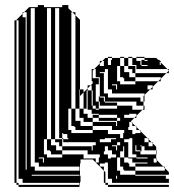

<svg xmlns="http://www.w3.org/2000/svg" viewBox="-20 -728 685 756"><path d="M53 -616V-632H45V-616ZM85 -616V-632H81V-616ZM85 -568V-584H81V-568ZM85 -520V-536H81V-520ZM53 -472V-488H45V-472ZM537 -492H549V-488H537ZM85 -472V-488H81V-472ZM613 -472V-482L609 -486V-472ZM85 -424V-440H81V-424ZM373 -408V-424H345V-420H369V-408ZM437 -376H441V-396H421V-392H437ZM85 -376V-392H81V-376ZM369 -348H373V-344H369ZM85 -328V-344H81V-328ZM85 -280V-296H81V-280ZM345 -276V-264H369V-252H441V-264H369V-276ZM85 -232V-248H81V-232ZM405 -216V-200H453V-184H465V-204H469V-216H421V-232H345V-248H309V-264H293V-300H277V-668L265 -680H261V-300H277V-252H297V-232H345V-216ZM489 -228H485V-216H501V-200H513V-204H533V-212L529 -216H517V-228L513 -232H489ZM85 -184V-200H81V-184ZM549 -168H565V-180L561 -184H549ZM393 -180H373V-168H417V-180H437V-184H393ZM197 -696V-180H225V-168H229V-180H225V-184H213V-696ZM341 -136H345V-156H357V-168H225V-152H341ZM581 -152V-164L577 -168H565V-152ZM85 -136V-152H81V-136ZM309 -120V-104H357V-88H369V-108H373V-120H325V-136H225V-152H213V-168H197V-180H181V-696H165V-180H181V-156H201V-136H225V-120ZM393 -132H389V-120H405V-104H417V-108H437V-120H421V-136H393ZM149 -88H153V-108H133V-104H149ZM489 -180H469V-168H485V-108H517V-104H561V-108H517V-120H501V-184H489ZM85 -88V-104H81V-88ZM465 -132H453V-108H469V-88H485V-84H489V-72H513V-56H629V-66L623 -72H513V-84H561V-88H501V-104H485V-108H469V-136H465ZM293 -56V-72H133V-88H117V-696H101V-72H117V-56ZM293 -40H105V-36H293ZM85 -632V-648H81V-632ZM53 -600V-616H45V-600ZM53 -584V-600H45V-584ZM85 -600V-616H81V-600ZM53 -568V-584H45V-568ZM85 -584V-600H81V-584ZM53 -552V-568H45V-552ZM53 -536V-552H45V-536ZM85 -552V-568H81V-552ZM53 -520V-536H45V-520ZM85 -536V-552H81V-536ZM53 -504V-520H45V-504ZM53 -488V-504H45V-488ZM85 -504V-520H81V-504ZM85 -488V-504H81V-488ZM53 -456V-472H45V-456ZM85 -456V-472H81V-456ZM53 -440V-456H45V-440ZM441 -468V-408H453V-396H513V-408H469V-420H465V-424H453V-468ZM53 -424V-440H45V-424ZM85 -440V-456H81V-440ZM357 -440H345V-424H357ZM53 -408V-424H45V-408ZM613 -408H603L613 -418V-424H513V-440H501V-456H485V-468H469V-500H453V-504H469V-500H485V-468H513V-456H517V-472H501V-500H485V-504H501V-500H517V-488H533V-472H537V-468H561V-472H537V-488H561V-492H549V-500H517V-504H549V-500H595L603 -492H609V-488H613V-482L639 -456H645V-440H635L645 -450L639 -456H513V-440H635L613 -418ZM53 -392V-408H45V-392ZM85 -408V-424H81V-408ZM53 -376V-392H45V-376ZM85 -392V-408H81V-392ZM53 -360V-376H45V-360ZM53 -344V-360H45V-344ZM85 -360V-376H81V-360ZM53 -328V-344H45V-328ZM295 -350V-360H305ZM85 -344V-360H81V-344ZM549 -328H545V-344H549ZM53 -312V-328H45V-312ZM53 -296V-312H45V-296ZM85 -312V-328H81V-312ZM345 -324V-348H325V-372H321V-300H325V-324H341V-312H345V-300H357V-296H369V-300H357V-312H345V-324H325V-348H341V-324ZM53 -280V-296H45V-280ZM85 -296V-312H81V-296ZM53 -264V-280H45V-264ZM53 -248V-264H45V-248ZM85 -264V-280H81V-264ZM249 -300V-216H261V-204H345V-216H277V-228H273V-232H261V-300ZM53 -232V-248H45V-232ZM309 -360H295V-376H293V-300H309V-280H325V-264H345V-248H437V-232H441V-252H453V-264H441V-276H369V-280H341V-296H325V-300H309ZM85 -248V-264H81V-248ZM501 -232V-244L497 -248H489V-232ZM53 -216V-232H45V-216ZM53 -200V-216H45V-200ZM85 -216V-232H81V-216ZM249 -180V-184H245V-200H229V-204H225V-184H229V-180ZM53 -184V-200H45V-184ZM85 -200V-216H81V-200ZM53 -168V-184H45V-168ZM53 -152V-168H45V-152ZM85 -168V-184H81V-168ZM441 -156H421V-152H437V-136H441V-156H453V-168H441ZM53 -136V-152H45V-136ZM153 -180V-120H165V-108H225V-120H181V-132H177V-136H165V-180ZM537 -156H533V-152H537V-136H549V-152H537ZM85 -152V-168H81V-152ZM405 -136V-152H393V-136ZM469 -136V-152H465V-136ZM53 -120V-136H45V-120ZM53 -104V-120H45V-104ZM85 -120V-136H81V-120ZM85 -104V-120H81V-104ZM597 -88V-98L595 -100V-104H585V-88ZM393 -84H373V-72H389V-56H405V-88H393ZM53 -88V-104H45V-88ZM53 -72V-88H45V-72ZM53 -56V-72H45V-56ZM85 -72V-88H81V-72ZM53 -40V-56H45V-40ZM85 -72H81V-60H85ZM53 -40H45V-24H53ZM405 -40H395V-24H405ZM441 -36H437V-24H441ZM293 8H53V0H45V-8H37V-648H45V-632H53V-648H45V-650L69 -674V-680H75L69 -674V-660H81V-648H85V-680H75L95 -700H129V-708H153V-700H225V-708H249V-696L265 -680H277V-668L295 -650V-376H309V-364L305 -360H309V-364L325 -380V-392H337L325 -380V-372H341V-348H345V-372H341V-392H337L345 -400V-408H341V-456H351L345 -450V-440H357V-456H351L373 -478V-488H383L373 -478V-468H389V-488H383L395 -500H405V-472H417V-492H421V-500H405V-504H421V-500H453V-468H469V-444H489V-424H513V-408H603L581 -386V-376H571L581 -386V-392H561V-376H571L549 -354V-344H545V-350L549 -354V-360H421V-376H405V-456H393V-444H373V-440H389V-360H405V-344H533V-328H545V-312H549V-296H541L545 -300V-312H517V-328H393V-348H373V-408H369V-396H357V-328H369V-300H441V-312H373V-328H369V-344H389V-328H393V-324H441V-312H501V-296H541L517 -272V-264H509L517 -272V-280H489V-276H469V-264H509L495 -250L497 -248H501V-244L513 -232H517V-228L529 -216H533V-212L561 -184H565V-180L577 -168H581V-164L595 -150V-136H597V-120H595V-136H537V-132H533V-136H517V-156H513V-132H533V-120H595V-104H597V-98L623 -72H629V-66L645 -50V-40H513V-56H469V-60H465V-72H453V-108H441V-56H453V-40H513V-36H633V-24H645V-8H421V-24H395V-8H405V0H645V8H405V0H395V-8H389V-56L395 -50V-40H405V-56H389L345 -100H297V-84H295V-36H297V-12H295V0H293V-8H69V-24H45V-8H53V0H293Z"/></svg>

Font: Rubik Broken Fax
Style: Regular
Weight: 400
Designer: Hubert and Fischer, NaN
Foundry: Hubert and Fischer, NaN
Version: Version 2.201